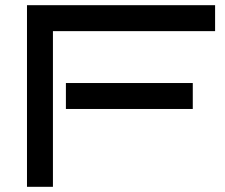

<svg xmlns="http://www.w3.org/2000/svg" viewBox="-20 -720 866 740"><path d="M809 -700H84V0H184V-600H809ZM723 -400H234V-300H723Z"/></svg>

Font: Bruno Ace SC
Style: Regular
Weight: 400
Designer: Astigmatic (AOETI)
Foundry: Astigmatic (AOETI)
Version: Version 1.000